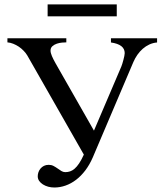

<svg xmlns="http://www.w3.org/2000/svg" viewBox="-20 -836 748 872"><path d="M693.4 -643.1Q674.8 -641.6 658.4 -634Q642.1 -626.5 628.4 -614.5Q614.7 -602.5 604 -587.2Q593.3 -571.8 585.9 -554.7L401.4 -121.1Q386.7 -87.4 367.4 -62Q348.1 -36.6 325.4 -19.3Q302.7 -2 277.6 6.8Q252.4 15.6 227.1 15.6Q212.4 15.6 199 12Q185.5 8.3 174.8 1.5Q164.1 -5.4 157.7 -14.6Q151.4 -23.9 151.4 -35.6Q151.4 -44.4 154.5 -53.7Q157.7 -63 164.1 -70.6Q170.4 -78.1 179.7 -82.8Q189 -87.4 201.2 -87.4Q213.4 -87.4 223.1 -82.3Q232.9 -77.1 241.7 -70.8Q250.5 -64.5 258.8 -59.3Q267.1 -54.2 276.4 -54.2Q287.6 -54.2 298.1 -57.6Q308.6 -61 318.8 -69.8Q329.1 -78.6 339.4 -94Q349.6 -109.4 360.8 -133.8L104 -584Q97.7 -594.7 87.6 -605.2Q77.6 -615.7 65.7 -623.8Q53.7 -631.8 40.3 -637.2Q26.9 -642.6 13.7 -643.6V-662.1H281.2V-643.6Q274.4 -643.6 262.2 -642.6Q250 -641.6 238.3 -637.7Q226.6 -633.8 218 -626.2Q209.5 -618.7 209.5 -606Q209.5 -596.2 215.8 -581.3Q222.2 -566.4 231.9 -549.3L406.7 -242.7L531.2 -534.2Q533.2 -538.6 535.6 -546.9Q538.1 -555.2 540.5 -564.2Q543 -573.2 544.7 -581.8Q546.4 -590.3 546.4 -594.7Q546.4 -634.3 483.9 -643.1V-662.1H693.4ZM196.3 -761.7V-815.9H510.3V-761.7Z"/></svg>

Font: Doulos SIL Compact
Style: Regular
Weight: 400
Designer: Walt Agee, Victor Gaultney, Peter Martin, Debbi Hosken
Foundry: SIL International
Version: Version 4.110; 2011; Maintenance release ; LnSpcTght